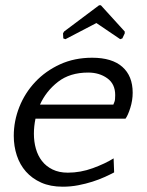

<svg xmlns="http://www.w3.org/2000/svg" viewBox="-20 -693 555 725"><path d="M328 -475Q403 -475 442 -440.5Q481 -406 481 -343Q481 -314 472 -285.5Q463 -257 454 -245H114Q108 -216 108 -188Q108 -158 115.5 -131.5Q123 -105 138.5 -85Q154 -65 178.5 -53Q203 -41 236 -41Q284 -41 330.5 -58Q377 -75 409 -95L411 -42Q396 -34 375 -24.5Q354 -15 329 -7Q304 1 275.5 6.5Q247 12 217 12Q170 12 135.5 -3.5Q101 -19 78 -45Q55 -71 43.5 -106Q32 -141 32 -180Q32 -236 53 -289Q74 -342 113 -383.5Q152 -425 206.5 -450Q261 -475 328 -475ZM313 -419Q244 -419 199 -384Q154 -349 131 -298H408Q410 -303 412.5 -309.5Q415 -316 415 -334Q415 -376 385 -397.5Q355 -419 313 -419ZM361 -673 451 -574V-567L442 -548L434 -545L344 -606L227 -545L219 -548L218 -567L222 -574L354 -673Z"/></svg>

Font: Quattrocento Sans
Style: Italic
Weight: 400
Designer: Pablo Impallari
Foundry: Pablo Impallari, Igino Marini, Brenda Gallo
Version: Version 2.000